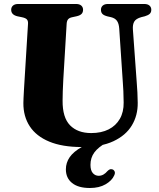

<svg xmlns="http://www.w3.org/2000/svg" viewBox="-20 -720 800 965"><path d="M503 -26.2 515.6 -3.6Q473.8 19.6 454.2 46.2Q434.7 72.8 434.7 108.4Q434.7 136.4 446.5 150Q458.4 163.5 476 163.5Q489 163.5 500.1 157.1Q511.2 150.6 520 139.9Q526.1 133.9 531.5 131.5Q536.9 129 544 131.1Q551.3 132.7 555.7 140.9Q560.2 149.1 553.7 162.3Q542.5 187.7 510.6 206.3Q478.7 224.9 431.7 224.9Q373.4 224.9 342.3 199.8Q311.1 174.7 311.1 131.2Q311.1 97.8 330.2 70.1Q349.3 42.3 391.6 18.5Q434 -5.4 503 -26.2ZM597.4 -304.8 579.2 -576.7Q577.5 -601.5 568 -615.1Q558.5 -628.6 538.2 -633.6L519.4 -637.9Q501.7 -642.6 494.5 -650.3Q487.4 -658 487.4 -670.9Q487.4 -684 496.5 -692Q505.7 -700 522.2 -700H705.2Q722.2 -700 731.3 -692Q740.4 -684 740.4 -670.9Q740.4 -657.9 732.6 -650.6Q724.8 -643.2 708 -638.2L690.1 -633.8Q663.3 -626.2 654.7 -611.4Q646.2 -596.5 647.9 -572.2L667.2 -306.2Q669.4 -280.2 670.6 -255.2Q671.9 -230.2 672.2 -203.2Q672.9 -139.7 642.5 -89.4Q612.2 -39.2 549.8 -10.1Q487.5 19 391.2 19Q293.1 19 227.7 -8.2Q162.3 -35.3 129.7 -85Q97 -134.8 97.5 -202.4Q97.6 -212.5 98.3 -227.8Q99 -243.1 100.3 -266.3Q101.6 -289.4 103.7 -322.2L120.8 -600.3Q121.8 -614.7 115.3 -622.2Q108.7 -629.6 90.8 -633.3L68.6 -637.9Q36.2 -645.2 36.2 -670.8Q36.2 -684 45.4 -692Q54.5 -700 71.5 -700H362.3Q379.3 -700 388.4 -692Q397.5 -684 397.5 -670.8Q397.5 -657.9 389.9 -650.1Q382.3 -642.2 365.1 -638.3L342.1 -633.3Q328.5 -630.4 322.2 -622.9Q316 -615.4 315 -600.9L298.2 -320.8Q296.2 -288.3 295.5 -261.3Q294.8 -234.3 294.6 -214.4Q293.9 -129.1 332.2 -90.1Q370.6 -51.2 438.4 -51.2Q489.4 -51.2 526 -69.7Q562.7 -88.3 582.4 -122.7Q602.1 -157.1 601.5 -204.8Q601.2 -239.9 600 -262.4Q598.8 -284.9 597.4 -304.8Z"/></svg>

Font: Fraunces
Style: Regular
Weight: 900
Version: Version 1.000;[b76b70a41]